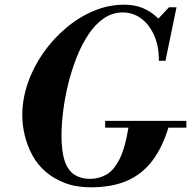

<svg xmlns="http://www.w3.org/2000/svg" viewBox="-20 -785 814 818"><path d="M367 13Q305 13 257.5 -5Q210 -23 175 -53Q140 -83 118.5 -122.5Q97 -162 86 -206Q75 -250 75 -294Q75 -363 98.5 -431Q122 -499 164 -559Q206 -619 261 -665.5Q316 -712 379 -738.5Q442 -765 509 -765Q552 -765 586.5 -751.5Q621 -738 655 -706L700 -754H732L685 -526H657Q657 -590 636 -636Q615 -682 580.5 -707Q546 -732 503 -732Q459 -732 422.5 -707Q386 -682 357 -638.5Q328 -595 306.5 -540.5Q285 -486 270.5 -427Q256 -368 249 -311Q242 -254 242 -207Q242 -139 256 -98.5Q270 -58 297.5 -40.5Q325 -23 363 -23Q402 -23 434 -41.5Q466 -60 490 -108.5Q514 -157 528 -246H699Q673 -159 630 -101.5Q587 -44 522.5 -15.5Q458 13 367 13ZM428 -241V-270H774V-241Z"/></svg>

Font: Libre Bodoni SemiBold
Style: Italic
Weight: 600
Italic angle: -13°
Version: Version 2.003